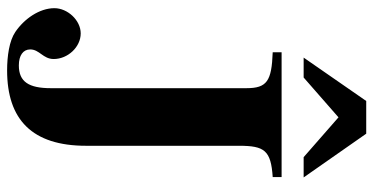

<svg xmlns="http://www.w3.org/2000/svg" viewBox="-275 -679 1050 540"><g transform="rotate(90 250.0 -409.0)"><path d="M478 -676H127V-651C208 -648 228 -635 228 -577V-27C228 35 210 63 164 63C136 63 119 51 119 31C119 5 146 -5 146 -35C146 -75 112 -111 74 -111C37 -111 3 -74 3 -37C3 5 33 48 70 73C95 90 138 96 178 96C317 96 390 25 390 -126V-556C390 -628 403 -646 478 -651ZM479 -738 356 -914H264L142 -738H198L310 -836L422 -738Z"/></g></svg>

Font: XITS
Style: Bold
Weight: 700
Designer: MicroPress Inc., with final additions and corrections provided by Coen Hoffman, Elsevier (retired)
Version: Version 1.302